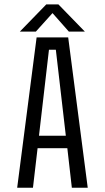

<svg xmlns="http://www.w3.org/2000/svg" viewBox="-20 -874 490 894"><path d="M375 -727H300.5L224.5 -813L147 -727H72.5L195.5 -853.5H252ZM314.5 0 293.5 -184H155L133.5 0H60L150.5 -700H297.5L388.5 0ZM208 -642.5 161.5 -242H286.5L240 -642.5Z"/></svg>

Font: League Mono Condensed Light
Style: Regular
Weight: 300
Width: 1
Designer: Tyler Finck
Foundry: The League of Moveable Type / Tyler Finck
Version: Version 2.210